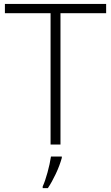

<svg xmlns="http://www.w3.org/2000/svg" viewBox="-20 -734 564 975"><path d="M196.8 212.9Q209 186.5 221.2 142.1Q233.4 97.7 238.8 61H293.9V67.9Q282.7 107.9 262.9 149.7Q243.2 191.4 223.1 221.2H196.8ZM287.1 0H236.8V-667H4.9V-713.9H519V-667H287.1Z"/></svg>

Font: Zoram GWebM Light
Style: Regular
Weight: 300
Foundry: Ascender Corporation
Version: Version 1.000